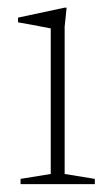

<svg xmlns="http://www.w3.org/2000/svg" viewBox="-20 -470 285 490"><path d="M150 -450.5 145 -402V-26L222 -13.5V0H32.5V-13.5L109.5 -26V-397.5Q104 -398.5 90 -401.2Q76 -404 58.8 -407.2Q41.5 -410.5 26 -413V-425L145 -450.5Z"/></svg>

Font: Newsreader 16pt 16pt ExtraLight
Style: Regular
Weight: 250
Version: Version 1.003